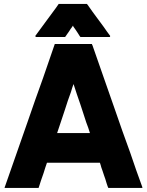

<svg xmlns="http://www.w3.org/2000/svg" viewBox="-20 -930 735 960"><path d="M344.7 -801.8Q341.8 -797.9 338.9 -793Q335.9 -789.1 333 -785.2Q329.1 -779.3 326.2 -774.4Q322.3 -769.5 319.3 -764.6Q315.4 -759.8 312.5 -754.9Q309.6 -750 305.7 -745.1Q304.7 -745.1 302.7 -745.1Q301.8 -745.1 300.8 -745.1Q286.1 -745.1 271.5 -745.1Q256.8 -745.1 242.2 -745.1Q232.4 -745.1 222.7 -745.1Q211.9 -745.1 202.1 -745.1Q191.4 -745.1 180.7 -745.1Q169.9 -745.1 159.2 -745.1Q158.2 -747.1 156.2 -750Q159.2 -753.9 164.1 -760.7Q176.8 -777.3 188.5 -793.9Q200.2 -810.5 212.9 -827.1Q220.7 -837.9 229.5 -849.6Q237.3 -860.4 246.1 -872.1Q252.9 -881.8 259.8 -890.6Q266.6 -900.4 273.4 -910.2Q274.4 -910.2 276.4 -910.2Q277.3 -910.2 278.3 -910.2Q293 -910.2 308.6 -910.2Q323.2 -910.2 337.9 -910.2Q348.6 -910.2 358.4 -910.2Q369.1 -910.2 378.9 -910.2Q387.7 -910.2 396.5 -910.2Q405.3 -910.2 415 -910.2Q415 -909.2 416 -908.2Q417 -907.2 418 -906.2Q429.7 -889.6 441.4 -873Q454.1 -856.4 465.8 -839.8Q473.6 -829.1 482.4 -817.4Q490.2 -805.7 499 -794.9Q506.8 -783.2 514.6 -772.5Q523.4 -761.7 531.2 -750Q530.3 -748 529.3 -745.1Q524.4 -745.1 515.6 -745.1Q501 -745.1 486.3 -745.1Q471.7 -745.1 457 -745.1Q447.3 -745.1 437.5 -745.1Q427.7 -745.1 417 -745.1Q408.2 -745.1 399.4 -745.1Q390.6 -745.1 381.8 -745.1Q381.8 -746.1 380.9 -747.1Q379.9 -748 378.9 -749Q374 -756.8 369.1 -764.6Q364.3 -771.5 359.4 -779.3Q356.4 -784.2 352.5 -789.1Q349.6 -793.9 345.7 -798.8Q345.7 -799.8 345.7 -800.8Q344.7 -801.8 344.7 -801.8ZM214.8 -116.2Q210.9 -103.5 206.1 -90.8Q202.1 -78.1 198.2 -65.4Q194.3 -55.7 191.4 -45.9Q188.5 -36.1 184.6 -26.4Q181.6 -17.6 178.7 -7.8Q175.8 1 172.9 9.8Q170.9 9.8 168.9 9.8Q167 9.8 165 9.8Q148.4 9.8 131.8 9.8Q114.3 9.8 97.7 9.8Q85.9 9.8 74.2 9.8Q62.5 9.8 50.8 9.8Q39.1 9.8 27.3 9.8Q15.6 9.8 3.9 9.8Q3.9 9.8 2.9 7.8Q3.9 3.9 6.8 -2.9Q35.2 -83 62.5 -162.1Q90.8 -242.2 118.2 -321.3Q137.7 -376 156.2 -430.7Q175.8 -485.4 195.3 -540Q210 -582 224.6 -625Q239.3 -668 253.9 -710Q255.9 -710 257.8 -710Q259.8 -710 261.7 -710Q281.2 -710 300.8 -710Q319.3 -710 338.9 -710Q352.5 -710 366.2 -710Q378.9 -710 392.6 -710Q404.3 -710 416 -710Q427.7 -710 439.5 -710Q440.4 -708 440.4 -707Q441.4 -705.1 442.4 -703.1Q469.7 -624 498 -543.9Q525.4 -464.8 553.7 -384.8Q573.2 -330.1 591.8 -275.4Q611.3 -221.7 630.9 -167Q645.5 -123 661.1 -79.1Q676.8 -35.2 692.4 7.8Q691.4 8.8 690.4 9.8Q686.5 9.8 678.7 9.8Q661.1 9.8 644.5 9.8Q627 9.8 610.4 9.8Q598.6 9.8 586.9 9.8Q575.2 9.8 563.5 9.8Q552.7 9.8 542 9.8Q532.2 9.8 521.5 9.8Q520.5 7.8 520.5 6.8Q519.5 4.9 518.6 2.9Q517.6 -1 515.6 -5.9Q514.6 -10.7 512.7 -14.6Q509.8 -24.4 506.8 -34.2Q502.9 -43.9 500 -53.7Q497.1 -63.5 493.2 -74.2Q490.2 -84 486.3 -93.8Q485.4 -98.6 483.4 -104.5Q481.4 -110.4 479.5 -116.2Q449.2 -116.2 418.9 -116.2Q389.6 -116.2 359.4 -116.2Q337.9 -116.2 316.4 -116.2Q293.9 -116.2 272.5 -116.2Q265.6 -116.2 257.8 -116.2Q251 -116.2 243.2 -116.2Q236.3 -116.2 229.5 -116.2Q221.7 -116.2 214.8 -116.2ZM429.7 -264.6Q424.8 -278.3 420.9 -292Q416 -304.7 411.1 -318.4Q404.3 -340.8 396.5 -363.3Q388.7 -385.7 381.8 -408.2Q373 -433.6 364.3 -459Q356.4 -484.4 347.7 -509.8Q344.7 -500 340.8 -490.2Q337.9 -480.5 335 -470.7Q327.1 -449.2 319.3 -426.8Q312.5 -404.3 304.7 -381.8Q294.9 -352.5 285.2 -323.2Q275.4 -293.9 265.6 -264.6Q273.4 -264.6 281.2 -264.6Q288.1 -264.6 295.9 -264.6Q311.5 -264.6 326.2 -264.6Q340.8 -264.6 356.4 -264.6Q371.1 -264.6 385.7 -264.6Q401.4 -264.6 416 -264.6Q418.9 -264.6 422.9 -264.6Q426.8 -264.6 429.7 -264.6Z"/></svg>

Font: LeFont
Style: Bold
Weight: 800
Designer: Leryon MEDIA
Version: Version 1.0